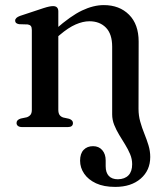

<svg xmlns="http://www.w3.org/2000/svg" viewBox="-20 -499 646 754"><path d="M209 -454.5V-68.5Q209 -54.5 214 -47.5Q219 -40.5 228.5 -37.5L251.5 -32.5Q266.5 -27 266.5 -16Q266.5 0 246.5 0H66.5Q56.5 0 50.8 -4.2Q45 -8.5 45 -16Q45 -22.5 49.2 -26.8Q53.5 -31 61.5 -33.5L85.5 -38.5Q95 -42 100 -48.5Q105 -55 105 -68V-381Q105 -392 101.2 -396.8Q97.5 -401.5 89 -403L55 -404Q47 -405.5 43.2 -408.8Q39.5 -412 39.5 -418Q39.5 -429.5 58.5 -436.5L150.5 -467Q164.5 -471.5 173 -473.2Q181.5 -475 189 -475Q198.5 -475 203.8 -469.8Q209 -464.5 209 -454.5ZM420.5 -50V-315.5Q420.5 -365.5 396 -390.5Q371.5 -415.5 331 -415.5Q306 -415.5 277.2 -403Q248.5 -390.5 215 -362L193 -343.5L173.5 -363L198.5 -384.5Q257.5 -436.5 302.2 -457.8Q347 -479 387.5 -479Q449 -479 486.8 -441.2Q524.5 -403.5 524.5 -335.5L524 -71Q524 -45 530.8 -21Q537.5 3 546.8 25.8Q556 48.5 563 71.2Q570 94 570 117.5Q570 170 532.5 202.5Q495 235 432.5 235Q387.5 235 357 220.8Q326.5 206.5 310.5 183Q294.5 159.5 294.5 132Q294.5 104 308.5 89.5Q322.5 75 345.5 75Q368 75 381.5 90.5Q395 106 395 131V154Q395 178.5 407.2 191.8Q419.5 205 443 205Q470 204.5 484.5 189.5Q499 174.5 499 146Q499 125.5 491 106.5Q483 87.5 471.5 68.8Q460 50 448.2 30.8Q436.5 11.5 428.5 -8.5Q420.5 -28.5 420.5 -50Z"/></svg>

Font: Fraunces 16pt
Style: Regular
Weight: 400
Version: Version 1.000;[b76b70a41]